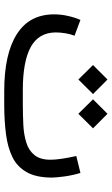

<svg xmlns="http://www.w3.org/2000/svg" viewBox="170 -698 528 908"><g transform="rotate(90 434.0 -244.0)"><path d="M476.1 0C526.4 0 572.3 -2.9 614.3 -8.3C656.2 -13.7 692.9 -23.9 723.6 -39.1C754.4 -54.2 777.8 -77.1 794.9 -107.4C811.5 -137.2 819.8 -176.8 819.8 -226.1C819.8 -238.3 817.9 -257.8 814.5 -284.2C811 -310.5 805.2 -335.9 797.9 -360.4L717.8 -340.8C729.5 -288.6 735.4 -248 735.4 -218.8C735.4 -186 728 -161.1 713.4 -143.1C698.7 -125 679.2 -111.8 654.3 -104.5C629.4 -96.7 601.1 -91.8 569.8 -90.3C538.6 -88.9 506.3 -87.9 472.7 -87.9H405.3C315.4 -87.9 247.6 -100.6 202.1 -125.5C156.7 -150.4 133.8 -189.9 133.3 -243.7C133.3 -257.8 134.8 -272.9 137.2 -288.6C139.6 -304.2 143.6 -318.8 148.9 -332.5L74.2 -360.4C65.9 -341.3 59.6 -321.3 55.2 -300.3C50.3 -279.3 47.9 -258.3 47.9 -236.3C47.9 -157.7 79.1 -99.1 141.6 -59.6C203.6 -20 293.5 0 410.2 0ZM449.7 -419.9 518.1 -350.6 586.9 -419.9 518.1 -488.3ZM287.6 -419.9 356 -350.6 424.8 -419.9 356 -488.3Z"/></g></svg>

Font: Vazir
Style: Regular
Weight: 400
Designer: Saber Rastikerdar
Foundry: Saber Rastikerdar
Version: Version 27.002;January 24, 2021;FontCreator 13.0.0.2683 64-b